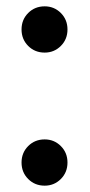

<svg xmlns="http://www.w3.org/2000/svg" viewBox="-20 -579 285 606"><path d="M48 -66Q48 -97 69 -118Q90 -139 121 -139Q151 -139 172 -118Q193 -97 193 -66Q193 -35 172 -14Q151 7 121 7Q90 7 69 -14Q48 -35 48 -66ZM48 -486Q48 -517 69 -538Q90 -559 121 -559Q151 -559 172 -538Q193 -517 193 -486Q193 -455 172 -434Q151 -413 121 -413Q90 -413 69 -434Q48 -455 48 -486Z"/></svg>

Font: Poppins-Tabular Medium
Style: Regular
Weight: 500
Designer: Ninad Kale (Devanagari), Jonny Pinhorn (Latin)
Foundry: Indian Type Foundry
Version: Version 4.004